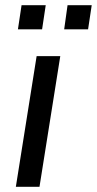

<svg xmlns="http://www.w3.org/2000/svg" viewBox="-20 -719 373 739"><path d="M41 0 121 -503H212L132 0ZM227 -606 240 -699H333L319 -606ZM49 -606 63 -699H156L142 -606Z"/></svg>

Font: Mulish Medium
Style: Italic
Weight: 500
Italic angle: -9°
Designer: Vernon Adams
Foundry: Vernon Adams
Version: Version 3.603; ttfautohint (v1.8.3)